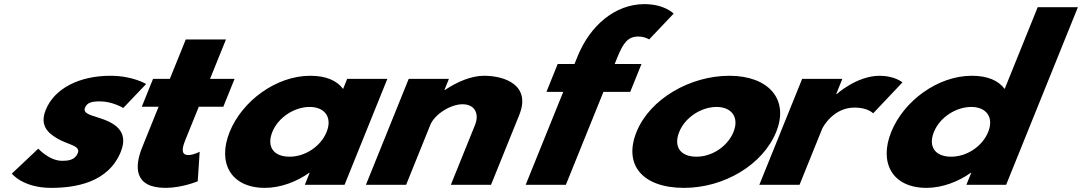

<svg xmlns="http://www.w3.org/2000/svg" viewBox="-20 -895 5241 930"><path d="M514.8 -528C366.3 -528 244.1 -468 201.7 -363C170.6 -286 213.3 -250 259.5 -223C311.2 -193 371.6 -190 356.7 -153C342.9 -119 308.7 -116 281.2 -116C218.5 -116 165.4 -175 165.4 -175L37.3 -54C37.3 -54 90.8 15 227.2 15C342.7 15 504.2 -9 565.2 -160C607.6 -265 526.2 -303 459.9 -324C417.1 -338 380.7 -346 391.7 -373C401.3 -397 421.8 -404 464.7 -404C524.1 -404 577.1 -372 577.1 -372L687.8 -488C687.8 -488 623.7 -528 514.8 -528Z M802.7 -513H721.3L666.8 -378H748.2L668.6 -181C631.8 -90 626.8 15 781.9 15C862.2 15 937.8 -17 937.8 -17L947.2 -160C947.2 -160 917.6 -144 892.3 -144C861.5 -144 857.6 -167 877 -215L942.9 -378H1061.7L1116.2 -513H997.4L1074.6 -704H879.9Z M1092.4 -256C1031.8 -106 1098.4 15 1263.4 15C1340.4 15 1419 -16 1477.7 -58H1479.9L1456.5 0H1649L1856.3 -513H1661.6L1641.8 -464C1612.1 -505 1558.7 -528 1482.8 -528C1317.8 -528 1153 -406 1092.4 -256ZM1299.2 -256C1327.9 -327 1406.4 -377 1480.1 -377C1552.7 -377 1590.8 -327 1562.1 -256C1533.8 -186 1458.6 -136 1382.7 -136C1303.5 -136 1270.9 -186 1299.2 -256Z M1752.5 0H1947.2L2064.3 -290C2084.9 -341 2161.9 -390 2220.2 -390C2282.9 -390 2301.6 -341 2281 -290L2163.8 0H2358.5L2495.1 -338C2552.9 -481 2427.8 -528 2324.4 -528C2262.8 -528 2195 -499 2134.8 -459H2132.6L2154.4 -513H1959.7Z M2762.7 -585H2681.3L2626.8 -450H2708.2L2526.3 0H2721L2902.9 -450H3032.7L3087.2 -585H2957.4L2970.3 -617C2999 -688 3022.1 -718 3071.6 -718C3103.5 -718 3124.3 -704 3124.3 -704L3243 -829C3243 -829 3200 -875 3101 -875C2960.2 -875 2838.3 -772 2777.7 -622Z M3063.2 -256C2999.3 -98 3090.1 15 3293.6 15C3488.3 15 3675.8 -98 3739.7 -256C3804.3 -416 3700 -528 3513 -528C3322.7 -528 3127.8 -416 3063.2 -256ZM3270 -256C3298.7 -327 3377.2 -377 3450.9 -377C3523.5 -377 3561.6 -327 3532.9 -256C3504.6 -186 3429.4 -136 3353.5 -136C3274.3 -136 3241.7 -186 3270 -256Z M3658.1 0H3852.8L3961.9 -270C3967.1 -283 4018.2 -374 4119.4 -374C4184.3 -374 4209.3 -346 4209.3 -346L4351.3 -496C4351.3 -496 4313.6 -528 4241 -528C4129.9 -528 4032.4 -439 4032.4 -439H4030.2L4060.1 -513H3865.4Z M4296.9 -256C4236.3 -106 4302.9 15 4467.9 15C4544.9 15 4623.5 -16 4682.2 -58H4684.4L4661 0H4853.5L5201 -860H5006.3L4846.3 -464C4816.6 -505 4763.2 -528 4687.3 -528C4522.3 -528 4357.5 -406 4296.9 -256ZM4503.7 -256C4532.4 -327 4610.9 -377 4684.6 -377C4757.2 -377 4795.3 -327 4766.6 -256C4738.3 -186 4663.1 -136 4587.2 -136C4508 -136 4475.4 -186 4503.7 -256Z"/></svg>

Font: Hussar
Style: BdWideOblFour
Weight: 700
Foundry: Cannot Into Space Fonts
Version: Version 2.00